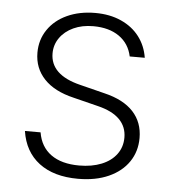

<svg xmlns="http://www.w3.org/2000/svg" viewBox="-45 -579 563 632"><g transform="rotate(5 237.0 -263.5)"><path d="M242.2 -494.1Q205.6 -494.1 177 -481Q148.4 -467.8 132.3 -444.8Q116.2 -421.9 116.2 -393.6Q116.2 -322.3 215.8 -297.9L297.9 -277.3Q361.3 -262.2 393.6 -227.3Q425.8 -192.4 425.8 -140.6Q425.8 -96.2 402.6 -62Q379.4 -27.8 336.4 -8.5Q293.5 10.7 235.4 10.7Q155.3 10.7 106.7 -26.1Q58.1 -63 47.9 -130.9H99.6Q107.4 -83.5 142.3 -58.3Q177.2 -33.2 235.4 -33.2Q277.3 -33.2 309.3 -46.1Q341.3 -59.1 358.6 -82.8Q376 -106.4 376 -137.7Q376 -173.3 352.1 -197.5Q328.1 -221.7 280.3 -233.4L198.2 -253.9Q133.8 -269 100.1 -304.7Q66.4 -340.3 66.4 -391.6Q66.4 -434.1 89.1 -467.5Q111.8 -501 152.3 -519.5Q192.9 -538.1 245.1 -538.1Q293.5 -538.1 330.8 -521.2Q368.2 -504.4 390.9 -474.6Q413.6 -444.8 419.9 -405.3H370.1Q361.3 -447.3 327.9 -470.7Q294.4 -494.1 242.2 -494.1Z"/></g></svg>

Font: Pretendard GOV ExtraLight
Style: Regular
Weight: 200
Designer: Base glyphs from Inter by Rasmus Andersson; Hangeul glyphs from Noto Sans CJK(Source Han Sans) by Jang Soo-young and Kan
Foundry: Kil Hyung-jin
Version: Version 1.309